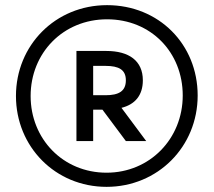

<svg xmlns="http://www.w3.org/2000/svg" viewBox="-20 -723 830 746"><path d="M394 3C593 3 748 -153 748 -352C748 -551 597 -703 396 -703C195 -703 42 -547 42 -350C42 -153 195 3 394 3ZM394 -52C225 -52 99 -183 99 -350C99 -517 225 -648 396 -648C566 -648 690 -520 690 -352C690 -184 562 -52 394 -52ZM277 -175H342V-297H378L469 -175H548L452 -304C504 -317 535 -352 535 -411C535 -487 481 -525 393 -525H277ZM342 -353V-467H390C442 -467 469 -452 469 -411C469 -369 442 -353 390 -353Z"/></svg>

Font: Chess Sans SemiBold
Style: Regular
Weight: 600
Designer: Wolf Bōese
Foundry: Wolf Bōese
Version: Version 7.223;Glyphs 3.3 (3306)